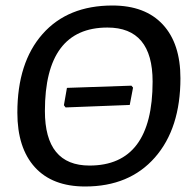

<svg xmlns="http://www.w3.org/2000/svg" viewBox="-20 -669 692 697"><path d="M388 -649Q507 -649 571 -580Q635 -511 635 -385Q635 -203 542.5 -97.5Q450 8 289 8Q170 8 106.5 -62Q43 -132 43 -260Q43 -442 134.5 -545.5Q226 -649 388 -649ZM370 -569Q143 -569 143 -266Q143 -68 305 -68Q534 -68 534 -373Q534 -569 370 -569ZM218 -279 212 -287 223 -350 457 -358 463 -351 451 -288Z"/></svg>

Font: Alegreya Sans Medium
Style: Italic
Weight: 500
Italic angle: -7°
Designer: Juan Pablo del Peral
Foundry: Huerta Tipografica
Version: Version 2.007